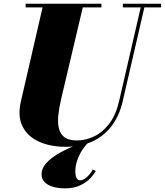

<svg xmlns="http://www.w3.org/2000/svg" viewBox="-20 -770 880 1026"><path d="M332 14.5Q250.5 14.5 189.5 -12.5Q128.5 -39.5 100.8 -93.8Q73 -148 92 -230L212 -750H427L306.5 -240Q295.5 -193 291.5 -153Q287.5 -113 295 -83Q302.5 -53 325.2 -36.2Q348 -19.5 391 -19.5Q438 -19.5 483.2 -41.2Q528.5 -63 564 -109.2Q599.5 -155.5 616.5 -230L736.5 -750H756L636 -230Q618 -151.5 576.5 -96.8Q535 -42 473 -13.8Q411 14.5 332 14.5ZM117 -730.5V-750H522V-730.5ZM636.5 -730.5V-750H840.5V-730.5ZM327 236.5Q291.5 236.5 263.2 228.2Q235 220 218.5 203.2Q202 186.5 202 161.5Q202 131.5 224.2 105.2Q246.5 79 283 56.5Q319.5 34 362.5 15.8Q405.5 -2.5 446.5 -16L450.5 -6Q435 7.5 419.2 32Q403.5 56.5 393 86.2Q382.5 116 382.5 145.5Q382.5 166.5 388.5 180Q394.5 193.5 407 193.5Q421.5 193.5 435.2 183.5Q449 173.5 460 160Q471 146.5 476 136L492 144Q484.5 158 465 180Q445.5 202 411.5 219.2Q377.5 236.5 327 236.5Z"/></svg>

Font: Bodoni Moda 11pt Black
Style: Italic
Weight: 900
Italic angle: -13°
Designer: Owen Earl
Foundry: indestructible type
Version: Version 2.004